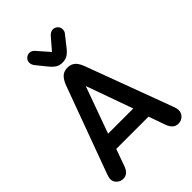

<svg xmlns="http://www.w3.org/2000/svg" viewBox="-238 -894 997 997"><g transform="rotate(-45 261.0 -395.0)"><path d="M378 -127 410 -37Q426 9 462 9Q483 9 498 -5Q513 -19 513 -39Q513 -54 506 -71L329 -547Q318 -577 301.5 -591Q285 -605 261 -605Q235 -605 219 -591Q203 -577 191 -547L15 -68Q12 -59 10 -51.5Q8 -44 8 -37Q8 -18 23 -4.5Q38 9 57 9Q93 9 108 -35L141 -127ZM352 -213H167L260 -470ZM261 -719 210 -777Q194 -799 175 -799Q160 -799 149 -788.5Q138 -778 138 -763Q138 -750 147 -737L189 -685Q208 -661 223.5 -651Q239 -641 261 -641Q283 -641 299 -651Q315 -661 334 -686L375 -738Q384 -748 384 -763Q384 -778 373 -788.5Q362 -799 347 -799Q328 -799 311 -777Z"/></g></svg>

Font: Beiruti SemiBold
Style: Regular
Weight: 600
Designer: Arlette Boutros
Foundry: Boutros
Version: Version 1.41